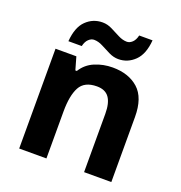

<svg xmlns="http://www.w3.org/2000/svg" viewBox="-135 -872 928 987"><g transform="rotate(20 328.5 -378.5)"><path d="M388 -556Q476 -556 529 -508.5Q582 -461 582 -356V0H433V-319Q433 -378 412 -407.5Q391 -437 345 -437Q277 -437 252 -390.5Q227 -344 227 -257V0H78V-546H192L212 -476H220Q246 -518 291.5 -537Q337 -556 388 -556ZM127 -605Q133 -683 170.5 -719.5Q208 -756 260 -756Q287 -756 312.5 -743Q338 -730 362.5 -717.5Q387 -705 410 -705Q425 -705 439 -718Q453 -731 459 -757H532Q526 -680 488 -643Q450 -606 399 -606Q373 -606 347.5 -618.5Q322 -631 297.5 -644Q273 -657 249 -657Q234 -657 220 -644Q206 -631 200 -605Z"/></g></svg>

Font: Noto Sans Bengali UI
Style: Bold
Weight: 700
Designer: Jelle Bosma - Monotype Design Team
Foundry: Monotype Imaging Inc.
Version: Version 2.003; ttfautohint (v1.8.4.7-5d5b)